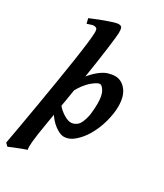

<svg xmlns="http://www.w3.org/2000/svg" viewBox="-230 -768 917 1076"><g transform="rotate(30 228.0 -229.5)"><path d="M435.1 -281.2Q435.1 -236.8 420.2 -180.9Q405.3 -125 374.5 -73.7Q353 -38.1 321 -10Q289.1 18.1 252.9 18.1Q229.5 18.1 196 -6.3Q162.6 -30.8 137.7 -72.8L151.4 -134.3Q158.7 -120.6 175.8 -105.7Q192.9 -90.8 212.9 -80.6Q232.9 -70.3 249 -70.3Q264.2 -70.3 280.5 -80.3Q296.9 -90.3 306.2 -112.3Q318.8 -142.1 322.5 -174.8Q326.2 -207.5 326.2 -235.4Q326.2 -290 311 -314.9Q295.9 -339.8 283.2 -339.8Q267.1 -339.8 233.2 -311.3Q199.2 -282.7 167 -222.2L164.6 -301.8Q204.1 -355 235.1 -380.4Q266.1 -405.8 290.8 -413.1Q315.4 -420.4 335.9 -420.4Q376 -420.4 405.5 -384.5Q435.1 -348.6 435.1 -281.2ZM231.4 -640.6Q231.4 -622.6 220.5 -538.6Q209.5 -454.6 188 -317.4Q166.5 -180.2 135.3 -2.4Q119.6 89.8 116 130.1Q112.3 170.4 116.7 182.6Q107.9 185.1 85 193.8Q62 202.6 39.6 211.7Q17.1 220.7 9.3 224.6L-8.3 208Q1.5 154.3 14.2 82Q26.9 9.8 40.5 -71.3Q54.2 -152.3 67.4 -232.7Q80.6 -313 91.1 -383.1Q101.6 -453.1 107.7 -503.9Q113.8 -554.7 113.8 -575.7Q113.8 -596.2 106.9 -600.8Q100.1 -605.5 89.8 -605.5Q84.5 -605.5 74.7 -602.5Q64.9 -599.6 56.9 -596.7Q48.8 -593.8 48.8 -593.8L41 -626Q66.4 -637.2 100.8 -650.4Q135.3 -663.6 164.8 -673.1Q194.3 -682.6 205.6 -682.6Q223.1 -682.6 227.3 -672.9Q231.4 -663.1 231.4 -640.6Z"/></g></svg>

Font: Dai Banna SIL SemiBold
Style: Italic
Weight: 600
Italic angle: -11°
Designer: Victor Gaultney
Foundry: SIL International
Version: Version 4.000